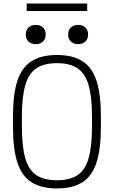

<svg xmlns="http://www.w3.org/2000/svg" viewBox="-20 -1049 640 1079"><path d="M300 10Q212 10 157 -25Q102 -60 77.5 -136Q53 -212 53 -335V-395Q53 -519 77.5 -594.5Q102 -670 157 -705Q212 -740 300 -740Q389 -740 443.5 -705Q498 -670 522.5 -594.5Q547 -519 547 -395V-335Q547 -212 522.5 -136Q498 -60 443.5 -25Q389 10 300 10ZM300 -36Q373 -36 416 -65Q459 -94 478 -160Q497 -226 497 -337V-393Q497 -504 478 -570Q459 -636 416 -665Q373 -694 300 -694Q227 -694 184 -665Q141 -636 122 -570Q103 -504 103 -393V-337Q103 -226 122 -160Q141 -94 184 -65Q227 -36 300 -36ZM181 -801Q156 -801 140.5 -815.5Q125 -830 125 -855Q125 -880 140.5 -894.5Q156 -909 181 -909Q206 -909 221.5 -894.5Q237 -880 237 -855Q237 -830 221.5 -815.5Q206 -801 181 -801ZM419 -801Q394 -801 378.5 -815.5Q363 -830 363 -855Q363 -880 378.5 -894.5Q394 -909 419 -909Q444 -909 459.5 -894.5Q475 -880 475 -855Q475 -830 459.5 -815.5Q444 -801 419 -801ZM130 -987V-1029H470V-987Z"/></svg>

Font: M PLUS Code Latin Expanded Light
Style: Regular
Weight: 300
Width: 7
Designer: Coji Morishita
Foundry: UNDERFOREST DESIGN
Version: Version 1.002; ttfautohint (v1.8.3)